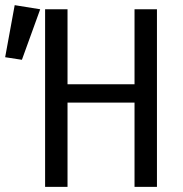

<svg xmlns="http://www.w3.org/2000/svg" viewBox="-92 -725 712 745"><path d="M430 -327H170V0H83V-689H170V-398H430V-689H517V0H430ZM64 -689 -7 -493 -72 -503 -35 -705Z"/></svg>

Font: FiraDG Mono
Style: Regular
Weight: 400
Designer: Carrois Corporate & Edenspiekermann AG
Foundry: Carrois Corporate GbR & Edenspiekermann AG
Version: Version 3.206